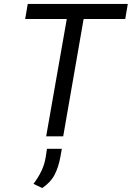

<svg xmlns="http://www.w3.org/2000/svg" viewBox="-20 -688 665 969"><path d="M213 0 317 -592H107L120 -668H625L612 -592H402L299 0ZM193 261 149 240Q173 208 189 175Q205 142 211 103L217 63H292L285 103Q275 157 255 195Q235 233 193 261Z"/></svg>

Font: Gantari
Style: Italic
Weight: 400
Italic angle: -10°
Designer: Anugrah Pasau
Foundry: Lafontype
Version: Version 1.000; ttfautohint (v1.8.3)